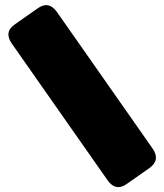

<svg xmlns="http://www.w3.org/2000/svg" viewBox="-20 -731 652 761"><path d="M585 -142Q617 -96 571 -64L484 -3Q439 30 406 -17L27 -558Q-6 -605 41 -636L128 -697Q173 -730 206 -683Z"/></svg>

Font: LT Crewmate
Style: Regular
Weight: 400
Designer: Daniel Lyons
Foundry: LyonsType
Version: Version 1.001;FEAKit 1.0